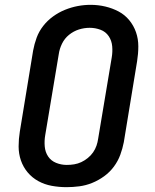

<svg xmlns="http://www.w3.org/2000/svg" viewBox="-20 -766 640 794"><path d="M255 8Q224 8 194 2.5Q164 -3 138.5 -17Q113 -31 94.5 -53Q76 -75 66.5 -102.5Q57 -130 57 -160.5Q57 -191 62 -222L117 -557Q122 -584 131.5 -610Q141 -636 158.5 -658.5Q176 -681 199.5 -698Q223 -715 249 -725.5Q275 -736 301.5 -741Q328 -746 355 -746Q386 -746 415.5 -739Q445 -732 470.5 -718.5Q496 -705 514.5 -682.5Q533 -660 542.5 -632.5Q552 -605 552 -574.5Q552 -544 547 -513L492 -178Q487 -152 477.5 -126Q468 -100 451 -77Q434 -54 410.5 -37Q387 -20 361 -9.5Q335 1 308 4.5Q281 8 255 8ZM256 -84Q272 -84 287 -86.5Q302 -89 316 -95.5Q330 -102 343 -112.5Q356 -123 365 -136Q374 -149 379 -163.5Q384 -178 386 -193L442 -528Q446 -551 444 -574.5Q442 -598 429.5 -616.5Q417 -635 395.5 -643Q374 -651 351 -651Q328 -651 306 -644Q284 -637 265.5 -622Q247 -607 236.5 -585.5Q226 -564 223 -542L167 -207Q163 -184 165 -160.5Q167 -137 179 -119Q191 -101 212 -92.5Q233 -84 256 -84Z"/></svg>

Font: Iosevka Curly Slab SmBdExObl
Style: Regular
Weight: 600
Width: 7
Italic angle: -9°
Monospace: yes
Designer: Belleve Invis
Foundry: Belleve Invis
Version: Version 11.1.0; ttfautohint (v1.8.3)